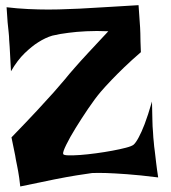

<svg xmlns="http://www.w3.org/2000/svg" viewBox="-20 -709 648 726"><path d="M4.9 -681.6Q44.9 -676.8 86.4 -674.8Q127.9 -672.9 162.1 -672.9Q202.1 -672.9 240.2 -674.8Q279.3 -675.8 322.3 -678.7Q359.4 -680.7 406.2 -683.6Q453.1 -686.5 503.9 -689.5L509.8 -604.5Q509.8 -595.7 510.7 -582Q510.7 -570.3 511.2 -552.7Q511.7 -535.2 512.7 -511.7Q477.5 -481.4 449.7 -454.6Q421.9 -427.7 402.3 -407.2Q378.9 -382.8 361.3 -362.3Q338.9 -335.9 313.5 -298.3Q288.1 -260.7 266.1 -225.1Q244.1 -189.5 230.5 -161.6Q216.8 -133.8 218.8 -127Q219.7 -122.1 238.3 -121.6Q256.8 -121.1 283.7 -123Q310.5 -125 343.3 -129.4Q376 -133.8 404.8 -139.2Q433.6 -144.5 456.1 -150.4Q478.5 -156.2 485.4 -162.1Q494.1 -169.9 504.9 -190.4Q514.6 -208 526.9 -239.7Q539.1 -271.5 554.7 -325.2Q555.7 -285.2 556.2 -256.8Q556.6 -228.5 558.6 -209Q559.6 -186.5 561.5 -171.9Q562.5 -156.2 565.4 -136.7Q567.4 -120.1 570.3 -94.7Q573.2 -69.3 578.1 -38.1Q507.8 -46.9 460 -50.3Q412.1 -53.7 382.8 -54.7Q348.6 -55.7 328.1 -54.7Q306.6 -51.8 269.5 -45.9Q238.3 -41 186.5 -30.8Q134.8 -20.5 56.6 -3.9Q54.7 -22.5 52.7 -36.1Q50.8 -49.8 48.8 -60.5Q46.9 -71.3 44.9 -81.1Q43 -89.8 40 -105.5Q38.1 -119.1 33.7 -139.2Q29.3 -159.2 23.4 -189.5Q82 -250 120.6 -291.5Q159.2 -333 182.6 -359.4Q210 -390.6 225.6 -409.2Q240.2 -427.7 263.7 -454.1Q283.2 -476.6 314.5 -510.3Q345.7 -543.9 389.6 -590.8Q344.7 -592.8 306.2 -590.8Q267.6 -588.9 239.3 -585Q206.1 -581.1 177.7 -574.2Q151.4 -566.4 124 -548.8Q100.6 -534.2 73.2 -507.8Q45.9 -481.4 21.5 -439.5Q19.5 -471.7 18.6 -494.1Q17.6 -516.6 16.6 -531.2Q15.6 -547.9 14.6 -558.6Q14.6 -569.3 12.7 -586.9Q10.7 -601.6 8.8 -624.5Q6.8 -647.5 4.9 -681.6Z"/></svg>

Font: Irish Grover
Style: Regular
Weight: 400
Designer: Squid
Foundry: Font Diner, Inc DBA Sideshow
Version: Version 1.001